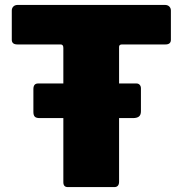

<svg xmlns="http://www.w3.org/2000/svg" viewBox="-20 -762 744 782"><path d="M676 -719V-600Q676 -581 654 -581H477Q465 -581 465 -571V-422H536Q544 -422 549 -416.5Q554 -411 554 -402V-309Q554 -294 546 -287.5Q538 -281 521 -281H465V-22Q465 -11 460 -5.5Q455 0 446 0H256Q238 0 238 -20V-281H142Q127 -281 121.5 -287Q116 -293 116 -306V-399Q116 -422 135 -422H238V-567Q238 -581 227 -581H51Q28 -581 28 -600V-719Q28 -729 34.5 -735.5Q41 -742 53 -742H651Q663 -742 669.5 -735.5Q676 -729 676 -719Z"/></svg>

Font: Libre Franklin Black
Style: Regular
Weight: 900
Designer: Pablo Impallari, Rodrigo Fuenzalida
Foundry: Impallari Type
Version: Version 1.002; ttfautohint (v1.5)